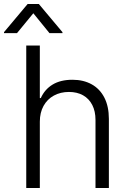

<svg xmlns="http://www.w3.org/2000/svg" viewBox="-59 -933 632 953"><path d="M138.7 0H71.3V-707H138.7V-446.3H143.6Q163.1 -489.7 202.4 -513.4Q241.7 -537.1 300.8 -537.1Q355 -537.1 395.8 -514.6Q436.5 -492.2 459 -448.5Q481.4 -404.8 481.4 -342.8V0H415V-337.9Q415 -380.9 398.9 -412.1Q382.8 -443.4 353.3 -460Q323.7 -476.6 283.2 -476.6Q241.2 -476.6 208.5 -458.7Q175.8 -440.9 157.2 -407.5Q138.7 -374 138.7 -329.1ZM106.4 -867.2 25.4 -768.6H-39.1V-773.4L78.1 -913.1H133.8L251 -773.4V-768.6H186.5Z"/></svg>

Font: Pretendard Std Light
Style: Regular
Weight: 300
Designer: Base glyphs from Inter by Rasmus Andersson; Hangeul glyphs from Noto Sans CJK(Source Han Sans) by Jang Soo-young and Kan
Foundry: Kil Hyung-jin
Version: Version 1.309